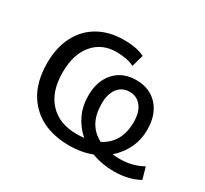

<svg xmlns="http://www.w3.org/2000/svg" viewBox="-113 -671 894 839"><g transform="rotate(30 334.5 -251.0)"><path d="M317 9Q193 9 123 -61.5Q53 -132 53 -255Q53 -334 82.5 -391.5Q112 -449 166.5 -480Q221 -511 294 -511Q360 -511 399 -491L382 -431Q365 -440 341.5 -444.5Q318 -449 293 -449Q219 -449 175.5 -397Q132 -345 132 -255Q132 -157 182 -104Q232 -51 319 -51Q339 -51 357 -53Q321 -84 300.5 -127Q280 -170 280 -222Q280 -297 320.5 -341.5Q361 -386 429 -386Q497 -386 537.5 -341.5Q578 -297 578 -222Q578 -170 557 -127Q536 -84 500 -53Q518 -51 539 -51Q571 -51 599 -58.5Q627 -66 652 -80L669 -21Q614 9 543 9Q481 9 429 -11Q377 9 317 9ZM348 -221Q348 -115 428 -74Q510 -116 510 -221Q510 -271 488 -299Q466 -327 429 -327Q392 -327 370 -299Q348 -271 348 -221Z"/></g></svg>

Font: Mulish
Style: Regular
Weight: 400
Designer: Vernon Adams
Foundry: Vernon Adams
Version: Version 3.603; ttfautohint (v1.8.3)